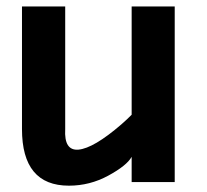

<svg xmlns="http://www.w3.org/2000/svg" viewBox="-20 -570 649 601"><path d="M184.1 -166Q180.2 -97.7 225.6 -101.6Q273.4 -106 359.9 -180.7Q378.9 -197.3 392.1 -210.9V-549.8H526.9V0H392.1V-79.1Q377 -51.8 319.1 -20.3Q261.2 11.2 195.8 11.2Q48.8 11.2 48.8 -166V-549.8H184.1Z"/></svg>

Font: Junction Bold
Style: Bold
Weight: 700
Designer: Caroline Hadilaksono
Foundry: Caroline Hadilaksono
Version: Version 001.001